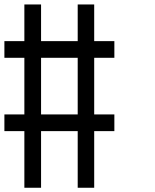

<svg xmlns="http://www.w3.org/2000/svg" viewBox="-20 -687 707 873"><path d="M333.3 166.7V-90.8H166.7V166.7H90.8V-90.8H0V-166.7H90.8V-424.2H0V-500H90.8V-666.7H166.7V-500H333.3V-666.7H408.3V-500H500V-424.2H408.3V-166.7H500V-90.8H408.3V166.7ZM333.3 -166.7V-424.2H166.7V-166.7Z"/></svg>

Font: 0xA000-Mono
Style: Mono
Weight: 400
Version: Version 0.1